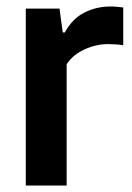

<svg xmlns="http://www.w3.org/2000/svg" viewBox="-20 -572 406 592"><path d="M59.5 0V-545.5H163.5L173.5 -472H180Q202.5 -514 239.8 -533Q277 -552 320.5 -552Q331.5 -552 341.5 -551Q351.5 -550 360 -549V-432.5Q348.5 -434.5 336.5 -435.2Q324.5 -436 313 -436Q277 -436 241.2 -420Q205.5 -404 185.5 -374V0Z"/></svg>

Font: Encode Sans SmCnd SmBold
Style: Regular
Weight: 600
Width: 4
Designer: Multiple Designers
Foundry: Impallari Type
Version: Version 3.002; ttfautohint (v1.8.3) -l 8 -r 50 -G 200 -x 14 